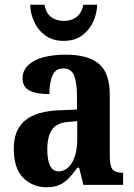

<svg xmlns="http://www.w3.org/2000/svg" viewBox="-20 -778 566 808"><path d="M175 10Q118 10 78 -29.5Q38 -69 38 -152Q38 -233 86.5 -272Q135 -311 233 -314L304 -317V-374Q304 -430 292 -460Q280 -490 246 -490Q214 -490 201 -461Q188 -432 188 -382Q131 -382 103 -397.5Q75 -413 75 -448Q75 -482 99.5 -504.5Q124 -527 165 -537.5Q206 -548 257 -548Q349 -548 395.5 -510Q442 -472 442 -377V-122Q442 -80 453.5 -65.5Q465 -51 495 -51H498V0H331L313 -72H305Q286 -45 268.5 -27Q251 -9 229.5 0.5Q208 10 175 10ZM226 -57Q262 -57 283.5 -94.5Q305 -132 305 -191V-268L268 -265Q218 -261 198.5 -232Q179 -203 179 -148Q179 -105 190.5 -81Q202 -57 226 -57ZM248 -606Q202 -606 171 -628.5Q140 -651 124 -686Q108 -721 107 -758H167Q174 -722 195.5 -706Q217 -690 248 -690Q280 -690 301.5 -706Q323 -722 331 -758H389Q388 -721 372 -686Q356 -651 325 -628.5Q294 -606 248 -606Z"/></svg>

Font: Noto Serif Hebrew Condensed
Style: Bold
Weight: 700
Width: 3
Designer: Monotype Design Team
Foundry: Monotype Imaging Inc.
Version: Version 2.004; ttfautohint (v1.8.4.7-5d5b)